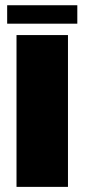

<svg xmlns="http://www.w3.org/2000/svg" viewBox="-20 -730 343 750"><path d="M8 -637.5H282V-709.5H8ZM44.5 0H245.5V-593H44.5Z"/></svg>

Font: Anybody UltraCondensed Thin ExtraBold
Style: Regular
Weight: 800
Version: Version 1.111